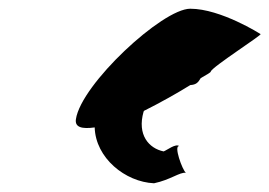

<svg xmlns="http://www.w3.org/2000/svg" viewBox="-20 -720 617 440"><path d="M154 -447C151 -428 168 -424 197 -428C199 -358 267 -303 333 -300C371 -308 392 -326 406 -324C398 -330 377 -388 391 -385C383 -392 363 -376 355 -373C321 -380 294 -411 309 -464L310 -466C348 -485 387 -507 416 -525C430 -526 434 -531 440 -541C454 -549 463 -554 463 -556C465 -566 584 -642 577 -642C577 -642 486 -700 416 -700C352 -700 166 -527 154 -447Z"/></svg>

Font: Ampere
Style: SCCndIta
Weight: 400
Version: Version 1